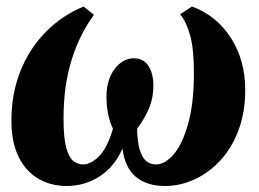

<svg xmlns="http://www.w3.org/2000/svg" viewBox="-20 -576 816 606"><path d="M190.5 11Q140 11 100.5 -12.2Q61 -35.5 38.5 -81.5Q16 -127.5 16 -195.5Q16 -279.5 44 -350.5Q72 -421.5 123.5 -474.2Q175 -527 244 -555.5L276.5 -529Q231.5 -468.5 206 -386.8Q180.5 -305 180.5 -202Q180.5 -140.5 189.2 -109.2Q198 -78 212.2 -67.5Q226.5 -57 242.5 -57Q267 -57 292.8 -83Q318.5 -109 336.5 -169.5Q326 -191.5 321 -217Q316 -242.5 316 -273Q316 -297.5 322.5 -319.2Q329 -341 341 -357.2Q353 -373.5 368.5 -382.8Q384 -392 402.5 -392Q433 -392 448.5 -368Q464 -344 464 -306.5Q464 -264.5 449 -231Q434 -197.5 412.5 -169.5Q414 -125 421.8 -100.8Q429.5 -76.5 442.5 -66.8Q455.5 -57 472.5 -57Q501 -57 528.5 -89.2Q556 -121.5 574 -185.8Q592 -250 592 -346Q592 -420 580.5 -463Q569 -506 548.5 -531L586 -555.5Q664 -526.5 709 -456Q754 -385.5 754 -291.5Q754 -222 733 -165.8Q712 -109.5 676 -70.2Q640 -31 594.5 -10Q549 11 500.5 11Q444 11 409.2 -17.5Q374.5 -46 366.5 -107Q341 -49 294 -19Q247 11 190.5 11Z"/></svg>

Font: Merriweather 60pt Black
Style: Italic
Weight: 900
Italic angle: -7.8°
Version: Version 2.101